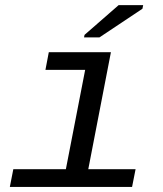

<svg xmlns="http://www.w3.org/2000/svg" viewBox="-20 -733 640 753"><path d="M326.2 -69.3H511.7L498 0H18.6L32.2 -69.3H238.3L314 -459H158.2L171.4 -528.3H415ZM309.6 -586.4 311.5 -596.2 445.3 -712.9H541.5L538.6 -698.7L370.1 -586.4Z"/></svg>

Font: Liberation Mono
Style: Italic
Weight: 400
Italic angle: -12°
Monospace: yes
Designer: Steve Matteson
Foundry: Ascender Corporation
Version: Version 2.1.5